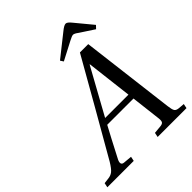

<svg xmlns="http://www.w3.org/2000/svg" viewBox="-261 -1017 1158 1158"><g transform="rotate(-45 317.5 -438.0)"><path d="M315 -742 455 -853Q483 -876 497 -876Q510 -876 530 -851L621 -741L603 -722L513 -781Q492 -797 481 -797Q471 -797 445 -783L328 -722ZM-23 0 -17 -29 16 -33Q40 -35 56.5 -48Q73 -61 96 -99Q99 -104 267 -397L435 -692H506L580 -90Q584 -57 591 -45.5Q598 -34 620 -32L658 -29L652 0H406L412 -29L465 -34Q481 -36 486.5 -44Q492 -52 490 -73L467 -267H243Q214 -214 140 -71Q125 -37 153 -34L208 -29L202 0ZM263 -305H462L427 -599H425Q305 -383 263 -305Z"/></g></svg>

Font: Heuristica
Style: Italic
Weight: 400
Italic angle: -13°
Version: Version 1.0.2